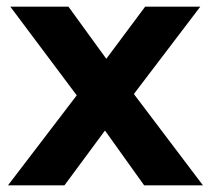

<svg xmlns="http://www.w3.org/2000/svg" viewBox="-20 -558 635 578"><path d="M591 0 383 -275 583 -538H417L300 -381L186 -538H11L211 -271L4 0H174L296 -165L414 0Z"/></svg>

Font: Talent SemiBold
Style: Bold
Weight: 700
Designer: Mike Powis
Version: Version 1.001;hotconv 1.0.109;makeotfexe 2.5.65596